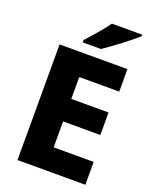

<svg xmlns="http://www.w3.org/2000/svg" viewBox="-168 -1023 887 1114"><g transform="rotate(20 275.0 -465.5)"><path d="M81 0V-714H500V-575H253V-440H483V-301H253V-141H500V0ZM512 -921Q496 -907 471 -886.5Q446 -866 417.5 -844.5Q389 -823 362 -803.5Q335 -784 316 -771H203V-785Q220 -804 242.5 -829.5Q265 -855 287.5 -882Q310 -909 325 -931H512Z"/></g></svg>

Font: Noto Sans Symbols ExtraBold
Style: Regular
Weight: 800
Version: Version 2.002